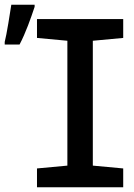

<svg xmlns="http://www.w3.org/2000/svg" viewBox="-50 -795 570 815"><path d="M-30 -617V-606H33C59 -655 81 -718 97 -766V-775H-2C-6 -748 -22 -646 -30 -617ZM107 0H473V-80L344 -92V-622L473 -634V-714H107V-634L236 -622V-92L107 -80Z"/></svg>

Font: Noto Sans Mono ExtraCondensed SemiBold
Style: Regular
Weight: 600
Width: 2
Designer: Monotype Design Team
Foundry: Monotype Imaging Inc.
Version: Version 2.014